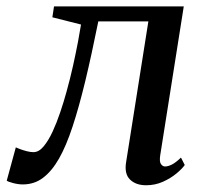

<svg xmlns="http://www.w3.org/2000/svg" viewBox="-52 -552 621 583"><path d="M434.5 -80.5Q431.5 -61 436.8 -53.8Q442 -46.5 449 -46.5Q458.5 -46.5 470.2 -52.5Q482 -58.5 497.5 -73.5L509 -51Q501 -39.5 483.5 -25Q466 -10.5 442.5 0Q419 10.5 391.5 10.5Q360.5 10.5 342.8 -6.8Q325 -24 331 -60L398.5 -487H246.5Q226 -385 206.8 -305.2Q187.5 -225.5 168.2 -167.2Q149 -109 127.5 -71Q106 -33 79.2 -12.5Q52.5 8 17 8Q3.5 8 -12.5 3.8Q-28.5 -0.5 -31.5 -3.5L-4 -104.5Q-1 -103 8.2 -99.5Q17.5 -96 28.8 -93Q40 -90 49.5 -90Q66 -90 80.5 -107.5Q95 -125 107.8 -152.5Q120.5 -180 131.2 -212Q142 -244 150 -273.5Q161 -313 169.8 -352.5Q178.5 -392 184.8 -425Q191 -458 194 -477.5L107 -499.5L112 -532.5H506Z"/></svg>

Font: Merriweather 72pt
Style: Italic
Weight: 400
Italic angle: -7.8°
Version: Version 2.101